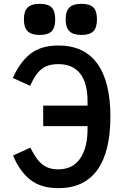

<svg xmlns="http://www.w3.org/2000/svg" viewBox="-20 -966 640 1000"><path d="M48 -156 138 -197Q159 -156 178.2 -132Q197.5 -108 222.5 -96Q247.5 -84 284 -84Q358 -84 397 -139.8Q436 -195.5 436 -295V-309H205V-416H436V-438Q436 -533 397.5 -582.5Q359 -632 284 -632Q247 -632 221 -620.8Q195 -609.5 175.2 -585Q155.5 -560.5 137 -519L47 -560Q85 -645 140 -687Q195 -729 284 -729Q418.5 -729 486.8 -634.8Q555 -540.5 555 -358Q555 -175.5 486.8 -80.8Q418.5 14 284 14Q194.5 14 139 -28.8Q83.5 -71.5 48 -156ZM104.5 -865Q104.5 -908 124 -927Q143.5 -946 186.5 -946Q230.5 -946 249 -927.2Q267.5 -908.5 267.5 -865Q267.5 -822 248.8 -803Q230 -784 186.5 -784Q144 -784 124.2 -803.2Q104.5 -822.5 104.5 -865ZM322 -865Q322 -908 341.5 -927Q361 -946 404 -946Q448 -946 466.5 -927.2Q485 -908.5 485 -865Q485 -822 466.2 -803Q447.5 -784 404 -784Q361.5 -784 341.8 -803.2Q322 -822.5 322 -865Z"/></svg>

Font: JuliaMono
Style: Bold
Weight: 700
Monospace: yes
Designer: cormullion
Foundry: corm
Version: Version 0.055; ttfautohint (v1.8.4)